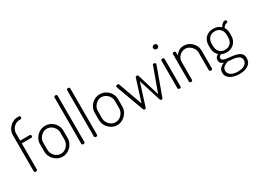

<svg xmlns="http://www.w3.org/2000/svg" viewBox="-52 -1569 3475 2608"><g transform="rotate(-30 1686.0 -265.5)"><path d="M89 0Q79 0 72.5 -6Q66 -12 66 -20V-585Q66 -634 90.5 -675Q115 -716 155.5 -741Q196 -766 244 -766H261Q272 -766 278 -759Q284 -752 284 -742Q284 -733 278 -726.5Q272 -720 261 -720H248Q211 -720 181 -701Q151 -682 133.5 -652Q116 -622 115 -587V-472H264Q273 -472 278.5 -466Q284 -460 284 -451Q284 -442 278.5 -435.5Q273 -429 264 -429H115V-20Q115 -12 107.5 -6Q100 0 89 0Z M507 6Q459 6 417 -20Q375 -46 349.5 -88Q324 -130 324 -179V-295Q324 -344 349 -386Q374 -428 416 -453Q458 -478 507 -478Q557 -478 598.5 -453.5Q640 -429 665.5 -387.5Q691 -346 691 -295V-179Q691 -131 665.5 -88.5Q640 -46 598.5 -20Q557 6 507 6ZM507 -40Q545 -40 575 -60Q605 -80 623.5 -112Q642 -144 642 -179V-295Q642 -330 624 -361Q606 -392 575.5 -412Q545 -432 507 -432Q469 -432 439 -412Q409 -392 391 -361Q373 -330 373 -295V-179Q373 -144 391 -112Q409 -80 439.5 -60Q470 -40 507 -40Z M836 0Q826 0 819 -6.5Q812 -13 812 -21V-745Q812 -755 819 -760.5Q826 -766 836 -766Q847 -766 854 -760.5Q861 -755 861 -745V-21Q861 -13 854 -6.5Q847 0 836 0Z M1034 0Q1024 0 1017 -6.5Q1010 -13 1010 -21V-745Q1010 -755 1017 -760.5Q1024 -766 1034 -766Q1045 -766 1052 -760.5Q1059 -755 1059 -745V-21Q1059 -13 1052 -6.5Q1045 0 1034 0Z M1364 6Q1316 6 1274 -20Q1232 -46 1206.5 -88Q1181 -130 1181 -179V-295Q1181 -344 1206 -386Q1231 -428 1273 -453Q1315 -478 1364 -478Q1414 -478 1455.5 -453.5Q1497 -429 1522.5 -387.5Q1548 -346 1548 -295V-179Q1548 -131 1522.5 -88.5Q1497 -46 1455.5 -20Q1414 6 1364 6ZM1364 -40Q1402 -40 1432 -60Q1462 -80 1480.5 -112Q1499 -144 1499 -179V-295Q1499 -330 1481 -361Q1463 -392 1432.5 -412Q1402 -432 1364 -432Q1326 -432 1296 -412Q1266 -392 1248 -361Q1230 -330 1230 -295V-179Q1230 -144 1248 -112Q1266 -80 1296.5 -60Q1327 -40 1364 -40Z M1794 7Q1785 7 1780.5 3Q1776 -1 1772 -11L1616 -436Q1615 -439 1613.5 -443.5Q1612 -448 1612 -450Q1612 -457 1616 -462Q1620 -467 1626.5 -470Q1633 -473 1640 -473Q1646 -473 1652 -470Q1658 -467 1660 -461L1795 -86L1904 -430Q1906 -438 1912 -441.5Q1918 -445 1926 -445Q1934 -445 1939.5 -441.5Q1945 -438 1948 -430L2053 -81L2191 -461Q2194 -473 2210 -473Q2216 -473 2222.5 -470.5Q2229 -468 2233 -463Q2237 -458 2237 -451Q2237 -448 2236 -443Q2235 -438 2233 -436L2077 -7Q2074 1 2068.5 4Q2063 7 2057 7Q2049 7 2044.5 4Q2040 1 2037 -6L1926 -358L1816 -11Q1813 -2 1807.5 2.5Q1802 7 1794 7Z M2344 0Q2334 0 2327 -6.5Q2320 -13 2320 -21V-452Q2320 -461 2327 -466.5Q2334 -472 2344 -472Q2355 -472 2362 -466.5Q2369 -461 2369 -452V-21Q2369 -13 2362 -6.5Q2355 0 2344 0ZM2344 -621Q2329 -621 2317.5 -632Q2306 -643 2306 -658Q2306 -673 2317.5 -683Q2329 -693 2344 -693Q2360 -693 2370.5 -683Q2381 -673 2381 -658Q2381 -643 2370.5 -632Q2360 -621 2344 -621Z M2524 0Q2514 0 2507 -6.5Q2500 -13 2500 -21V-452Q2500 -461 2507 -466.5Q2514 -472 2524 -472Q2535 -472 2541.5 -466.5Q2548 -461 2548 -452V-402Q2565 -431 2598.5 -454.5Q2632 -478 2682 -478Q2731 -478 2771.5 -453.5Q2812 -429 2836.5 -387.5Q2861 -346 2861 -295V-21Q2861 -11 2853.5 -5.5Q2846 0 2836 0Q2828 0 2820 -5.5Q2812 -11 2812 -21V-295Q2812 -330 2793.5 -361Q2775 -392 2745 -412Q2715 -432 2678 -432Q2646 -432 2616.5 -415.5Q2587 -399 2568 -368.5Q2549 -338 2549 -295V-21Q2549 -13 2542 -6.5Q2535 0 2524 0Z M3150 235Q3092 235 3047 218.5Q3002 202 2977 173Q2952 144 2952 104Q2952 59 2979 32.5Q3006 6 3040 -6Q3014 -15 2998 -30Q2982 -45 2982 -76Q2982 -104 2995.5 -120Q3009 -136 3031 -147Q3005 -169 2991.5 -201.5Q2978 -234 2978 -273V-314Q2978 -362 2998.5 -399Q3019 -436 3056.5 -457Q3094 -478 3144 -478Q3180 -478 3210 -466.5Q3240 -455 3262 -433Q3276 -461 3296.5 -478Q3317 -495 3335 -495Q3348 -495 3354 -488Q3360 -481 3360 -472Q3360 -463 3355 -458Q3350 -453 3342 -452Q3330 -451 3314 -442Q3298 -433 3284 -407Q3298 -389 3304.5 -365Q3311 -341 3311 -314V-273Q3311 -226 3290 -188Q3269 -150 3230.5 -128.5Q3192 -107 3143 -107Q3098 -107 3063 -126Q3050 -119 3039 -109.5Q3028 -100 3028 -82Q3028 -58 3050.5 -48Q3073 -38 3109 -34Q3145 -30 3184.5 -25.5Q3224 -21 3260 -9.5Q3296 2 3318.5 26.5Q3341 51 3341 96Q3341 141 3317 172Q3293 203 3250 219Q3207 235 3150 235ZM3149 195Q3218 195 3255.5 168.5Q3293 142 3293 98Q3293 64 3272 46.5Q3251 29 3219 21.5Q3187 14 3154 11.5Q3121 9 3097 6Q3059 17 3029.5 38.5Q3000 60 3000 99Q3000 142 3039.5 168.5Q3079 195 3149 195ZM3145 -148Q3200 -148 3231.5 -183.5Q3263 -219 3263 -273V-314Q3263 -367 3231.5 -402Q3200 -437 3144 -437Q3088 -437 3057 -402Q3026 -367 3026 -314V-274Q3026 -221 3057 -184.5Q3088 -148 3145 -148Z"/></g></svg>

Font: Dosis ExtraLight Light
Style: Regular
Weight: 300
Version: Version 3.001; ttfautohint (v1.8.2)